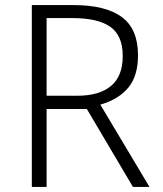

<svg xmlns="http://www.w3.org/2000/svg" viewBox="-20 -734 640 754"><path d="M105 -714H269Q395 -714 458.5 -667Q522 -620 522 -517Q522 -436 484 -390Q446 -344 374 -323L567 0H502L321 -306H163V0H105ZM283 -358Q370 -358 416 -396.5Q462 -435 462 -514Q462 -594 413.5 -628.5Q365 -663 264 -663H163V-358Z"/></svg>

Font: Noto Sans Mono UI Light
Style: Regular
Weight: 300
Monospace: yes
Designer: Monotype Design team
Foundry: Monotype Imaging Inc.
Version: Version 1.000